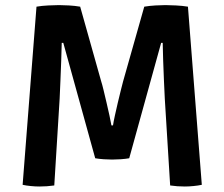

<svg xmlns="http://www.w3.org/2000/svg" viewBox="-20 -708 858 734"><path d="M119.5 -682.5Q140 -686 164.5 -687.2Q189 -688.5 205.5 -688.5Q222 -688.5 243.8 -687.2Q265.5 -686 286.5 -682.5L367 -396.5Q370.5 -386 375.8 -364Q381 -342 387.2 -316Q393.5 -290 398.5 -266.2Q403.5 -242.5 406 -228.5H412Q414 -242.5 419.2 -266.2Q424.5 -290 430.5 -316Q436.5 -342 442.2 -364Q448 -386 450.5 -396.5L531.5 -682.5Q553 -686 574.5 -687.2Q596 -688.5 612.5 -688.5Q628.5 -688.5 652.8 -687.2Q677 -686 698.5 -682.5L751.5 -1.5Q738 1.5 720 3.2Q702 5 686.5 5Q672 5 658 4Q644 3 630.5 1L610 -330.5Q608.5 -361 606.8 -399Q605 -437 603.8 -475.2Q602.5 -513.5 602 -544H596L474 -103Q460 -100.5 441.2 -99.2Q422.5 -98 408.5 -98Q395 -98 376.5 -99.2Q358 -100.5 344 -103L222 -544H216Q215.5 -513.5 214 -475.2Q212.5 -437 211 -399Q209.5 -361 208 -330.5L187.5 1Q173.5 3 159.2 4Q145 5 130.5 5Q115 5 97.2 3.2Q79.5 1.5 66.5 -1.5Z"/></svg>

Font: Signika Negative Light SemiBold
Style: Regular
Weight: 600
Version: Version 2.001